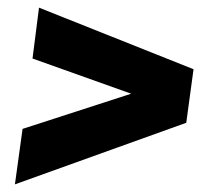

<svg xmlns="http://www.w3.org/2000/svg" viewBox="-20 -553 546 502"><path d="M486 -372 467 -232 19 -71 39 -216 323 -308 65 -400 82 -533Z"/></svg>

Font: Ezarion Extra Bold
Style: Italic
Weight: 800
Italic angle: -8°
Designer: Natanael Gama
Version: Version 1.001;PS 001.001;hotconv 1.0.70;makeotf.lib2.5.58329